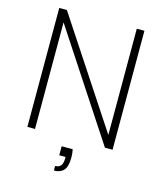

<svg xmlns="http://www.w3.org/2000/svg" viewBox="-130 -796 927 1093"><g transform="rotate(15 333.5 -250.0)"><path d="M584 0H539L127 -628V0H82V-701H127L539 -75V-701H584ZM364 56Q369 76 369 105Q369 158 349 179.5Q329 201 292 201V174Q336 174 336 120V109H299V56Z"/></g></svg>

Font: Fz Poppins ExtLt
Style: Regular
Weight: 200
Designer: Ninad Kale (Devanagari), Jonny Pinhorn (Latin)
Foundry: Indian Type Foundry
Version: Vit hóa bi Vntype.Com & FontZin.Com